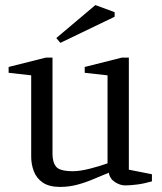

<svg xmlns="http://www.w3.org/2000/svg" viewBox="-20 -727 637 757"><path d="M217 10Q174 10 149 -7Q124 -24 113.5 -51.5Q103 -79 103 -109V-430L14 -440V-463L161 -500H187V-120Q187 -87 201.5 -69.5Q216 -52 268 -52Q295 -52 334.5 -62Q374 -72 404 -83V-430L314 -440V-463L461 -500H488V-58L579 -40V-12Q548 -3 520.5 0.5Q493 4 473 4Q454 4 433.5 -9Q413 -22 409 -46Q381 -35 350 -21.5Q319 -8 285.5 1Q252 10 217 10ZM218 -558 202 -577 356 -707 432 -679V-661Z"/></svg>

Font: Manuale
Style: Regular
Weight: 400
Designer: Eduardo Tunni / Pablo Cosgaya
Foundry: Eduardo Tunni / Pablo Cosgaya
Version: Version 1.002